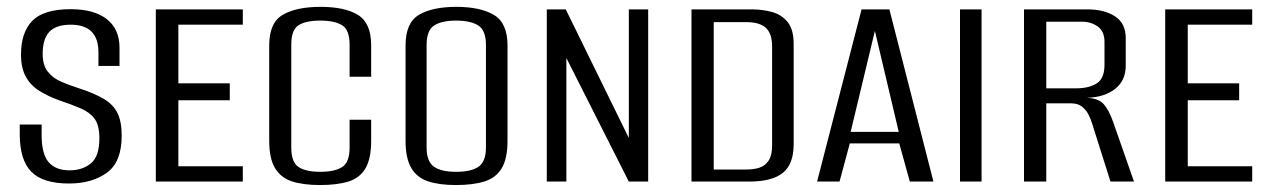

<svg xmlns="http://www.w3.org/2000/svg" viewBox="-20 -522 3644 552"><path d="M178.5 5.6Q103.3 5.6 70 -28.3Q36.8 -62.3 36.8 -135.5V-164H99.7V-133Q99.7 -79.3 119.8 -55.8Q140 -32.3 180.2 -32.3Q216.8 -32.3 241.3 -52.3Q265.7 -72.2 265.7 -124.4Q265.7 -161.4 252.2 -180.2Q238.6 -198.9 212.7 -210.1Q186.9 -221.3 148.6 -234.2Q117.9 -245.3 93 -260.9Q68 -276.5 54.2 -301.5Q40.4 -326.5 40.4 -365Q40.4 -429.1 73.1 -462.3Q105.8 -495.6 183 -495.6Q250.4 -495.6 287 -467Q323.6 -438.4 323.6 -384.7V-332.5H263V-371.6Q263 -411.3 243.1 -431.1Q223.1 -451 183.6 -451Q141 -451 121.8 -430.4Q102.7 -409.9 102.7 -367.1Q102.7 -334.6 117.2 -316.2Q131.8 -297.7 155.1 -287.5Q178.5 -277.2 204.2 -269.1Q250.9 -254.1 278.3 -237.8Q305.6 -221.6 317.7 -197Q329.9 -172.5 329.9 -132Q329.9 -56.2 287.1 -25.3Q244.2 5.6 178.5 5.6Z M428 0V-495H678.1V-451.1H492.8V-282.4H640.6V-233.7H492.8V-44H678.1V0Z M900 10Q852.1 10 819.7 -0.4Q787.3 -10.9 770.7 -38.7Q754 -66.5 754 -117V-391.8Q754 -456.8 793.2 -479.6Q832.4 -502.3 901.4 -502.3Q971.5 -502.3 1009.3 -479Q1047.1 -455.7 1047.1 -391.8V-301.3H985.1V-393.4Q985.1 -436.2 963.5 -449.5Q941.9 -462.8 900.7 -462.8Q859.5 -462.8 838.4 -449.5Q817.4 -436.2 817.4 -393.4V-97.8Q817.4 -55.4 838.6 -41.7Q859.8 -28 900.7 -28Q942.3 -28 963.7 -41.7Q985.1 -55.4 985.1 -97.8V-177.8H1047.1V-117.3Q1047.1 -66.1 1030.9 -38.3Q1014.6 -10.5 982.1 -0.2Q949.6 10 900 10Z M1290.6 10Q1243 10 1210.9 -0.6Q1178.8 -11.2 1162.4 -39Q1146 -66.8 1146 -117V-391.8Q1146 -456.8 1184.8 -479.6Q1223.5 -502.3 1292 -502.3Q1361.2 -502.3 1400.1 -479Q1439.1 -455.7 1439.1 -391.8V-117.3Q1439.1 -66.4 1422.6 -38.6Q1406.1 -10.7 1373.1 -0.4Q1340.2 10 1290.6 10ZM1291.3 -28Q1334.9 -28 1356 -42.8Q1377.1 -57.7 1377.1 -97.8V-393Q1377.1 -434.6 1355.1 -448.7Q1333 -462.8 1291.3 -462.8Q1249.8 -462.8 1228.1 -448.7Q1206.5 -434.6 1206.5 -393V-97.8Q1206.5 -57.7 1227.6 -42.8Q1248.7 -28 1291.3 -28Z M1552 0V-495H1606.6L1787.9 -125.3V-495H1843.5V0H1787.8L1608.3 -355.3V0Z M1968 0V-495H2141.6Q2173.2 -495 2200.6 -487.2Q2227.9 -479.4 2244.9 -458.1Q2261.8 -436.7 2261.8 -395.8V-107.6Q2261.8 -49.9 2230.5 -24.9Q2199.2 0 2134.3 0ZM2032 -34.6H2125.8Q2146.5 -34.6 2163.1 -39.8Q2179.8 -45.1 2189.8 -60.3Q2199.8 -75.5 2199.8 -103.7V-388.3Q2199.8 -425.7 2181.7 -442Q2163.7 -458.4 2125.8 -458.4H2032Z M2329.1 0 2457 -495H2537L2663.6 0H2595.8L2565.3 -109.8H2423.2L2393.7 0ZM2425.6 -142.8H2563.9L2495.3 -433.1Z M2740 0V-495H2802V0Z M2924 0V-495H3106.3Q3155 -495 3185.7 -475Q3216.5 -455 3216.5 -412.8V-333.2Q3216.5 -290.6 3186.2 -266.6Q3155.9 -242.6 3105.3 -240.8V-240.7Q3137.9 -239.4 3153 -222.7Q3168.1 -206 3180.7 -170.3L3240.2 0H3172.6L3120.1 -166Q3116 -180.1 3108.9 -193.6Q3101.7 -207.1 3090.1 -216Q3078.5 -224.9 3059.4 -224.9H2988V0ZM2988 -268.1H3074.3Q3110.2 -268.1 3132.8 -282.1Q3155.4 -296 3155.4 -335.7V-401.7Q3155.4 -431.8 3136.1 -445.7Q3116.9 -459.6 3090.1 -459.6H2988Z M3330 0V-495H3580.1V-451.1H3394.8V-282.4H3542.6V-233.7H3394.8V-44H3580.1V0Z"/></svg>

Font: Alumni Sans SC Thin
Style: Regular
Weight: 100
Designer: Robert E. Leuschke
Foundry: Robert E. Leuschke
Version: Version 1.018